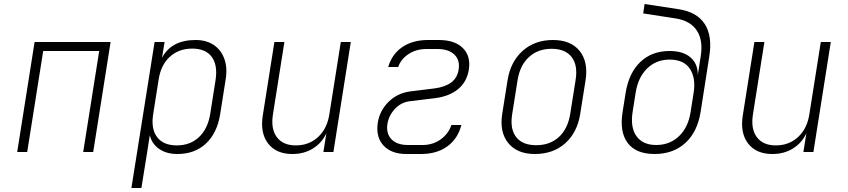

<svg xmlns="http://www.w3.org/2000/svg" viewBox="-20 -760 4240 960"><path d="M66 0 153 -550H533L446 0H396L476 -505H196L116 0Z M637 180 753 -550H803L790 -471Q837 -560 958 -560Q1012 -560 1049 -535Q1086 -510 1102 -465Q1118 -420 1108 -361L1081 -190Q1066 -95 1010 -42.5Q954 10 867 10Q812 10 775.5 -15.5Q739 -41 729 -84L716 0L687 180ZM864 -33Q931 -33 975 -74.5Q1019 -116 1031 -190L1058 -361Q1069 -435 1038.5 -476Q1008 -517 941 -517Q874 -517 829 -476Q784 -435 773 -361L746 -190Q734 -116 765.5 -74.5Q797 -33 864 -33Z M1442 10Q1361 10 1320.5 -42.5Q1280 -95 1294 -183L1352 -550H1402L1345 -190Q1333 -116 1364 -74.5Q1395 -33 1459 -33Q1525 -33 1570.5 -75Q1616 -117 1627 -190L1684 -550H1734L1647 0H1597L1612 -94Q1590 -46 1545.5 -18Q1501 10 1442 10Z M2085 10H2012Q1936 10 1897 -33Q1858 -76 1869 -147Q1879 -208 1923.5 -251.5Q1968 -295 2032 -303L2153 -318Q2206 -325 2236.5 -348Q2267 -371 2273 -412Q2281 -459 2252 -487Q2223 -515 2167 -515H2113Q2061 -515 2022.5 -489.5Q1984 -464 1971 -425H1921Q1940 -490 1992 -525Q2044 -560 2120 -560H2174Q2254 -560 2294.5 -519.5Q2335 -479 2324 -411Q2314 -350 2270 -314Q2226 -278 2154 -269L2030 -254Q1986 -249 1955 -216Q1924 -183 1917 -140Q1910 -92 1937.5 -63.5Q1965 -35 2020 -35H2093Q2145 -35 2184 -63.5Q2223 -92 2237 -135H2287Q2269 -66 2216.5 -28Q2164 10 2085 10Z M2654 10Q2566 10 2521.5 -44.5Q2477 -99 2491 -190L2518 -360Q2533 -452 2593.5 -506Q2654 -560 2745 -560Q2834 -560 2878 -505.5Q2922 -451 2908 -360L2881 -190Q2866 -97 2806 -43.5Q2746 10 2654 10ZM2661 -34Q2730 -34 2774.5 -75Q2819 -116 2831 -190L2858 -360Q2870 -434 2838 -475Q2806 -516 2738 -516Q2670 -516 2625 -475Q2580 -434 2568 -360L2541 -190Q2529 -116 2560.5 -75Q2592 -34 2661 -34Z M3253 10Q3160 10 3118.5 -45Q3077 -100 3093 -200L3108 -295Q3124 -395 3181.5 -450Q3239 -505 3328 -505Q3396 -505 3433 -472.5Q3470 -440 3469 -384L3483 -475Q3497 -558 3464 -607.5Q3431 -657 3357 -668L3196 -693L3203 -740L3373 -714Q3465 -700 3504 -639.5Q3543 -579 3526 -475L3483 -200Q3467 -100 3406.5 -45Q3346 10 3253 10ZM3261 -35Q3329 -35 3375 -79Q3421 -123 3433 -200L3448 -295Q3460 -370 3429.5 -416Q3399 -462 3328 -462Q3261 -462 3215.5 -417.5Q3170 -373 3158 -295L3143 -200Q3131 -123 3162.5 -79Q3194 -35 3261 -35Z M3842 10Q3761 10 3720.5 -42.5Q3680 -95 3694 -183L3752 -550H3802L3745 -190Q3733 -116 3764 -74.5Q3795 -33 3859 -33Q3925 -33 3970.5 -75Q4016 -117 4027 -190L4084 -550H4134L4047 0H3997L4012 -94Q3990 -46 3945.5 -18Q3901 10 3842 10Z"/></svg>

Font: JetBrains Mono Thin
Style: Italic
Weight: 100
Italic angle: -9°
Monospace: yes
Designer: Philipp Nurullin, Konstantin Bulenkov
Foundry: JetBrains
Version: Version 2.305; ttfautohint (v1.8.4.7-5d5b)